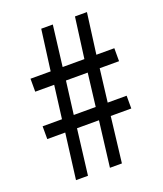

<svg xmlns="http://www.w3.org/2000/svg" viewBox="-135 -815 769 904"><g transform="rotate(-20 250.0 -363.0)"><path d="M89 0H149L177 -228H287L259 0H319L346 -228H449V-292H354L374 -457H471V-522H381L408 -726H348L321 -522H212L237 -726H179L152 -522H51V-457H146L125 -292H28V-228H118ZM184 -292 205 -457H314L294 -292Z"/></g></svg>

Font: Noto Sans Mono CJK HK
Style: Regular
Weight: 400
Designer: Ryoko NISHIZUKA 西塚涼子 (kana, bopomofo & ideographs); Paul D. Hunt (Latin, Greek & Cyrillic); Sandoll Communications 산돌커뮤니
Foundry: Adobe
Version: Version 2.004;hotconv 1.0.118;makeotfexe 2.5.65603